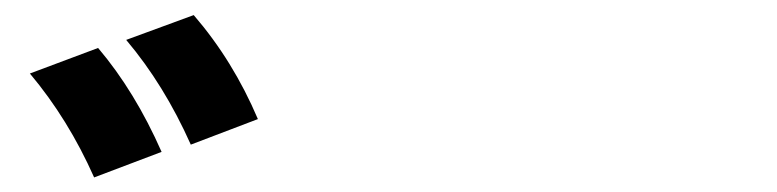

<svg xmlns="http://www.w3.org/2000/svg" viewBox="-20 -884 1040 257"><path d="M325.2 -724.6 235.4 -690.4Q199.7 -770.5 148.9 -830.6L239.3 -863.8Q292 -802.7 325.2 -724.6ZM196.3 -680.7 106 -646.5Q71.3 -724.6 20 -785.6L111.3 -819.8Q160.6 -761.7 196.3 -680.7Z"/></svg>

Font: Droid Sans
Style: Regular
Weight: 400
Foundry: Ascender Corporation
Version: Version 1.00 build 114